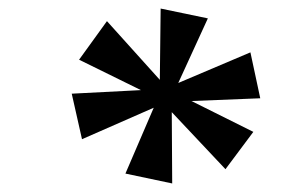

<svg xmlns="http://www.w3.org/2000/svg" viewBox="-20 -785 658 447"><path d="M164.1 -646 229 -735.8 352.1 -599.1 354 -765.1 463.9 -742.2 395 -591.8 563 -663.1 585.9 -556.2 425.8 -549.8 569.8 -478 504.9 -391.1 379.9 -523.9 380.9 -357.9 272 -380.9 337.9 -534.2 170.9 -460.9 147 -566.9 308.1 -575.2Z"/></svg>

Font: Droid Serif
Style: Bold Italic
Weight: 700
Italic angle: -12°
Designer: Monotype Design team
Foundry: Monotype Imaging Inc.
Version: Version 1.03